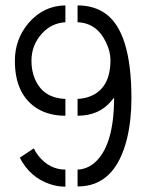

<svg xmlns="http://www.w3.org/2000/svg" viewBox="-20 -704 552 724"><path d="M272.5 -1Q414.1 0 459 -181.6Q475.6 -251 475.6 -333Q475.6 -584 377 -653.3Q334 -683.6 272.5 -683.6V-620.1Q345.7 -617.2 379.9 -543.9Q396.5 -509.8 396.5 -477.5Q396.5 -371.1 320.3 -340.8Q297.9 -332 272.5 -331.1V-267.6Q354.5 -267.6 400.4 -324.2Q408.2 -334 410.2 -335.9Q410.2 -146.5 330.1 -85Q302.7 -65.4 272.5 -64.5ZM226.6 -267.6V-331.1Q141.6 -334 111.3 -407.2Q98.6 -437.5 98.6 -474.6Q98.6 -534.2 138.7 -578.1Q174.8 -617.2 226.6 -620.1V-683.6Q143.6 -682.6 86.9 -616.2Q36.1 -555.7 36.1 -474.6Q36.1 -347.7 120.1 -294.9Q165 -267.6 226.6 -267.6ZM54.7 -109.4Q92.8 -35.2 168 -9.8Q197.3 0 226.6 0V-64.5Q167 -64.5 125 -116.2Q114.3 -129.9 107.4 -144.5Z"/></svg>

Font: Post No Bills Jaffna Medium
Style: Regular
Weight: 500
Designer: Kosala Senevirathne, Siva Puranthara, Lasantha Premarathna, Tharique Azeez
Foundry: Mooniak
Version: Version 1.220 ; ttfautohint (v1.6)